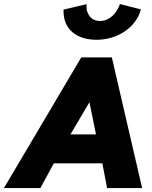

<svg xmlns="http://www.w3.org/2000/svg" viewBox="-65 -950 766 970"><path d="M653 0H476L452 -125H207L139 0H-45L345.5 -660H500ZM420 -271 387 -433H386.5L291 -271ZM424 -749Q346.5 -749 301.2 -787.2Q256 -825.5 256 -894.5V-901.5L373 -929L372 -915Q372 -907 373.5 -898.5Q377.5 -883.5 385.5 -871.2Q393.5 -859 407.5 -851.5Q421.5 -844 441 -844Q459.5 -844 475.2 -851.2Q491 -858.5 504 -870.5Q517 -882.5 526 -897.8Q535 -913 541 -929.5L647 -902.5Q636.5 -865 613.8 -836.5Q591 -808 560.8 -788.5Q530.5 -769 494.8 -759Q459 -749 424 -749Z"/></svg>

Font: Lucymar Sans ExtraBold
Style: Italic
Weight: 800
Italic angle: -10°
Foundry: The League of Moveable Type (original font) / Main changes by Cristiano Sobral with portions from Mirco Monsees
Version: Version 2.00;August 30, 2020;FontCreator 13.0.0.2681 64-bit